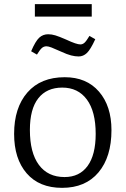

<svg xmlns="http://www.w3.org/2000/svg" viewBox="-20 -891 605 925"><path d="M279 14Q169 14 108.5 -56Q48 -126 48 -246Q48 -372 112 -445.5Q176 -519 292 -519Q397 -519 457 -449.5Q517 -380 517 -264Q517 -135 454.5 -60.5Q392 14 279 14ZM291 -38Q363 -38 402 -91.5Q441 -145 441 -246Q441 -354 398.5 -411.5Q356 -469 280 -469Q205 -469 164.5 -417.5Q124 -366 124 -265Q124 -155 167.5 -96.5Q211 -38 291 -38ZM148 -811V-871H422V-811ZM359 -619Q342 -619 322.5 -624Q303 -629 275 -642Q244 -656 228.5 -662Q213 -668 204 -668Q191 -668 181.5 -659.5Q172 -651 158 -628L130 -644Q151 -693 169 -709.5Q187 -726 212 -726Q229 -726 247 -720.5Q265 -715 297 -701Q325 -688 341.5 -682.5Q358 -677 367 -677Q378 -677 387 -685Q396 -693 411 -718L439 -702Q416 -652 398.5 -635.5Q381 -619 359 -619Z"/></svg>

Font: Literata 12pt Light
Style: Regular
Weight: 300
Designer: Latin by Veronika Burian and Jose Scaglione. Greek by Irene Vlachou. Cyrillic by Vera Evstafieva.
Foundry: TypeTogether
Version: Version 3.002